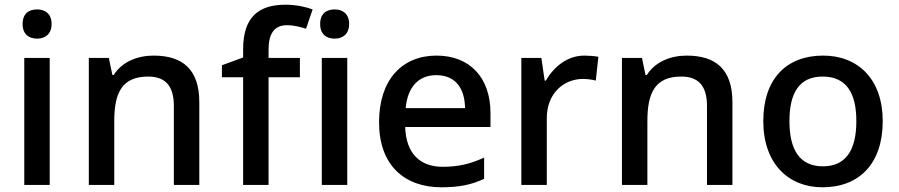

<svg xmlns="http://www.w3.org/2000/svg" viewBox="-20 -785 3818 815"><path d="M138 -745C103 -745 76 -728 76 -683C76 -639 103 -621 138 -621C170 -621 199 -639 199 -683C199 -728 170 -745 138 -745ZM191 -539H83V0H191Z M632 -549C564 -549 498 -523 463 -467H457L442 -539H357V0H465V-271C465 -393 499 -460 609 -460C684 -460 718 -418 718 -335V0H826V-351C826 -490 756 -549 632 -549Z M1253 -457V-539H1120V-574C1120 -643 1145 -678 1198 -678C1229 -678 1257 -670 1279 -663L1307 -745C1280 -755 1239 -765 1192 -765C1079 -765 1012 -714 1012 -575V-541L922 -508V-457H1012V0H1120V-457Z M1401 -745C1366 -745 1339 -728 1339 -683C1339 -639 1366 -621 1401 -621C1433 -621 1462 -639 1462 -683C1462 -728 1433 -745 1401 -745ZM1454 -539H1346V0H1454Z M1833 -549C1687 -549 1589 -447 1589 -266C1589 -83 1697 10 1854 10C1931 10 1981 -1 2035 -26V-116C1978 -90 1928 -77 1859 -77C1760 -77 1703 -137 1700 -246H2062V-305C2062 -456 1974 -549 1833 -549ZM1832 -466C1915 -466 1953 -408 1954 -326H1702C1710 -416 1757 -466 1832 -466Z M2461 -549C2387 -549 2331 -501 2297 -443H2292L2278 -539H2193V0H2301V-283C2301 -390 2374 -450 2455 -450C2472 -450 2494 -447 2509 -443L2520 -544C2504 -547 2479 -549 2461 -549Z M2895 -549C2827 -549 2761 -523 2726 -467H2720L2705 -539H2620V0H2728V-271C2728 -393 2762 -460 2872 -460C2947 -460 2981 -418 2981 -335V0H3089V-351C3089 -490 3019 -549 2895 -549Z M3727 -271C3727 -449 3622 -549 3474 -549C3317 -549 3220 -449 3220 -271C3220 -91 3326 10 3471 10C3628 10 3727 -91 3727 -271ZM3331 -271C3331 -391 3373 -460 3472 -460C3572 -460 3615 -391 3615 -271C3615 -150 3572 -79 3473 -79C3374 -79 3331 -150 3331 -271Z"/></svg>

Font: Noto Sans Lisu Medium
Style: Regular
Weight: 500
Designer: Monotype Design Team. David Williams.
Foundry: Monotype Imaging Inc.
Version: Version 2.102